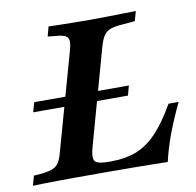

<svg xmlns="http://www.w3.org/2000/svg" viewBox="-87 -641 727 711"><g transform="rotate(-10 276.0 -285.5)"><path d="M29 -267.7 39.5 -304H395.2L385.5 -267.7ZM131.5 -2.4Q106.5 -2.4 78.2 -2Q50 -1.6 24.6 -1.2Q-0.8 -0.8 -19.4 0L-8.9 -36.3L21.8 -38.7Q48.4 -41.9 62.9 -48Q77.4 -54 85.9 -67.3Q94.4 -80.6 100.8 -105.6L201.6 -465.3Q208.9 -490.3 208.5 -503.6Q208.1 -516.9 197.2 -523.4Q186.3 -529.8 160.5 -531.5L130.6 -534.7L140.3 -571Q158.1 -570.2 183.1 -569.8Q208.1 -569.4 236.7 -569Q265.3 -568.5 291.1 -568.5H292.7H295.2Q324.2 -568.5 355.2 -569Q386.3 -569.4 415.7 -570.2Q445.2 -571 468.5 -571L458.1 -534.7L400.8 -529.8Q376.6 -527.4 362.5 -521.4Q348.4 -515.3 339.9 -502.4Q331.5 -489.5 324.2 -465.3L222.6 -100.8Q212.1 -62.9 221.4 -50.8Q230.6 -38.7 270.2 -38.7H284.7Q335.5 -38.7 376.6 -54.4Q417.7 -70.2 454 -108.1Q490.3 -146 528.2 -212.1H566.1Q536.3 -149.2 517.7 -99.2Q499.2 -49.2 487.9 0Q454.8 -0.8 423 -1.2Q391.1 -1.6 356.9 -2Q322.6 -2.4 279 -2.4H137.9Z"/></g></svg>

Font: Playfair 9pt
Style: Bold Italic
Weight: 700
Italic angle: -15.6°
Designer: Claus Eggers Sørensen
Foundry: Claus Eggers Sørensen
Version: Version 2.203